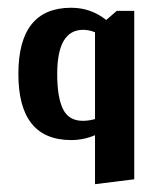

<svg xmlns="http://www.w3.org/2000/svg" viewBox="-20 -348 407 488"><path d="M321.2 -320.3H276.7L250 -297.2Q210.9 -328.3 161 -328.3Q26.7 -328.3 26.7 -160.1Q26.7 8 161 8Q192.2 8 221.5 -4.4V120.1L321.2 107.7ZM125.4 -160.1Q125.4 -272.2 191.3 -272.2Q206.4 -272.2 221.5 -266V-45.4Q205.5 -40.9 190.4 -40.9Q154.8 -40.9 140.1 -70.7Q125.4 -100.5 125.4 -160.1Z"/></svg>

Font: Gidugu
Style: Regular
Weight: 400
Designer: Purushoth Kumar Guthula
Foundry: Silicon Andhra, USA.
Version: Version 1.0.5; ttfautohint (v1.2.25-373a) -l 7 -r 28 -G 50 -